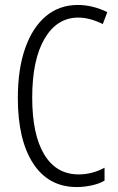

<svg xmlns="http://www.w3.org/2000/svg" viewBox="-20 -745 478 775"><path d="M290 10Q176 10 114 -85Q52 -180 52 -349Q52 -466 81.5 -550Q111 -634 165 -679.5Q219 -725 295 -725Q324 -725 354.5 -717.5Q385 -710 413 -696L395 -648Q342 -674 296 -674Q210 -674 160 -589Q110 -504 110 -351Q110 -202 158.5 -121.5Q207 -41 298 -41Q352 -41 402 -68V-16Q380 -3 349.5 3.5Q319 10 290 10Z"/></svg>

Font: Noto Sans ExtraCondensed Light
Style: Regular
Weight: 300
Width: 2
Designer: Monotype Design Team
Foundry: Monotype Imaging Inc.
Version: Version 2.013; ttfautohint (v1.8.4.7-5d5b)